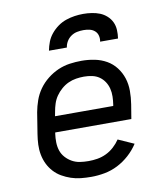

<svg xmlns="http://www.w3.org/2000/svg" viewBox="-84 -810 767 887"><g transform="rotate(-10 300.0 -366.0)"><path d="M273 8Q248 8 224 5.5Q200 3 178 -4.5Q156 -12 136 -23.5Q116 -35 100.5 -52Q85 -69 75 -89.5Q65 -110 60.5 -133.5Q56 -157 57 -181Q58 -205 62 -230L78 -330Q83 -357 92.5 -384Q102 -411 119 -435Q136 -459 160 -478Q184 -497 210.5 -508.5Q237 -520 265 -524Q293 -528 321 -528Q352 -528 382 -522Q412 -516 437.5 -501.5Q463 -487 481 -463.5Q499 -440 508 -412Q517 -384 517 -352.5Q517 -321 512 -290L501 -223H144L143 -218Q140 -197 140.5 -176.5Q141 -156 147 -138Q153 -120 166 -105.5Q179 -91 196 -81.5Q213 -72 232.5 -69Q252 -66 273 -66Q294 -66 315 -69.5Q336 -73 356 -82.5Q376 -92 393 -107.5Q410 -123 422 -141L496 -108Q478 -80 452.5 -57Q427 -34 397.5 -19Q368 -4 336 2Q304 8 273 8ZM156 -297H429L430 -302Q433 -321 433.5 -340.5Q434 -360 429.5 -378Q425 -396 415 -411Q405 -426 390.5 -436Q376 -446 357.5 -450Q339 -454 319 -454Q301 -454 282 -451Q263 -448 245.5 -440Q228 -432 212.5 -418.5Q197 -405 186 -389Q175 -373 169 -354.5Q163 -336 160 -318ZM181 -600Q185 -621 192.5 -640.5Q200 -660 214 -677Q228 -694 246 -707Q264 -720 284.5 -727Q305 -734 325.5 -737Q346 -740 366 -740Q386 -740 406 -737Q426 -734 443.5 -727Q461 -720 475.5 -707Q490 -694 498 -677Q506 -660 507 -640Q508 -620 505 -600H421Q424 -614 420.5 -628Q417 -642 406.5 -651Q396 -660 382 -663Q368 -666 354 -666Q339 -666 324 -663Q309 -660 296 -651Q283 -642 275 -628.5Q267 -615 265 -600Z"/></g></svg>

Font: Zed Sans Extended
Style: Italic
Weight: 400
Width: 7
Italic angle: -9°
Designer: Belleve Invis
Foundry: Belleve Invis
Version: Version 1.0.0; ttfautohint (v1.8.4)